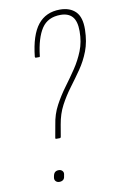

<svg xmlns="http://www.w3.org/2000/svg" viewBox="-79 -705 457 755"><g transform="rotate(-10 149.5 -327.5)"><path d="M113 -163Q109 -163 110 -168L119 -218Q125 -259 143.5 -293.5Q162 -328 185 -359Q208 -390 228.5 -420.5Q249 -451 263 -486Q277 -521 277 -564Q277 -604 261 -622Q245 -640 214 -640Q163 -640 138.5 -603Q114 -566 106 -495Q106 -491 103 -491H89Q88 -491 87 -492.5Q86 -494 86 -495Q95 -581 127 -621Q159 -661 215 -661Q255 -661 277.5 -638.5Q300 -616 299 -566Q298 -518 284 -481.5Q270 -445 248.5 -414Q227 -383 204.5 -353Q182 -323 164.5 -290Q147 -257 140 -215L132 -168Q131 -163 127 -163ZM96 6Q87 6 81.5 0Q76 -6 78 -16L79 -21Q81 -31 86.5 -35.5Q92 -40 101 -40Q110 -40 115.5 -34Q121 -28 119 -19L118 -14Q117 -3 111 1.5Q105 6 96 6Z"/></g></svg>

Font: Sofia Sans Extra Condensed Thin
Style: Italic
Weight: 250
Italic angle: -9°
Version: Version 4.100